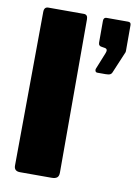

<svg xmlns="http://www.w3.org/2000/svg" viewBox="-84 -797 606 853"><g transform="rotate(10 218.5 -371.0)"><path d="M242 -29Q242 -13 234 -6.5Q226 0 209 0H67Q40 0 40 -25L45 -719Q45 -742 64 -742H224Q242 -742 242 -721ZM329 -495Q322 -495 319.5 -500.5Q317 -506 319 -511L350 -588Q357 -606 343 -609L331 -611Q313 -612 313 -628V-726Q313 -742 327 -742H424Q437 -742 437 -729V-611Q437 -608 436 -605.5Q435 -603 434 -601L396 -511Q393 -502 386.5 -498.5Q380 -495 366 -495Z"/></g></svg>

Font: Libre Franklin Black
Style: Regular
Weight: 900
Designer: Pablo Impallari, Rodrigo Fuenzalida, Nhung Nguyen
Foundry: Impallari Type
Version: Version 3.000